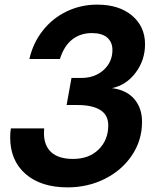

<svg xmlns="http://www.w3.org/2000/svg" viewBox="-20 -796 680 830"><path d="M24 -202Q24 -222 27 -241H171L170 -221Q170 -167 201.5 -138Q233 -109 296 -109Q365 -109 406.5 -150Q448 -191 448 -254Q448 -299 413.5 -320.5Q379 -342 315 -342H268L289 -459H331Q390 -459 428 -493.5Q466 -528 466 -580Q466 -614 443.5 -633.5Q421 -653 377 -653Q328 -653 292.5 -625.5Q257 -598 239 -541H107Q123 -611 165.5 -664.5Q208 -718 269 -747Q330 -776 400 -776Q495 -776 551 -728.5Q607 -681 607 -605Q607 -536 566.5 -482Q526 -428 464 -415Q527 -407 560.5 -368Q594 -329 594 -269Q594 -189 550 -124Q506 -59 432.5 -22.5Q359 14 272 14Q157 14 90.5 -44Q24 -102 24 -202Z"/></svg>

Font: Open Sauce One
Style: Bold Italic
Weight: 700
Italic angle: -10°
Designer: Alfredo Marco Pradil
Foundry: Creative Sauce Fz LLC
Version: Version 1.477